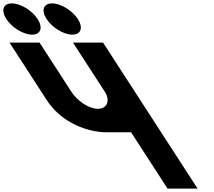

<svg xmlns="http://www.w3.org/2000/svg" viewBox="-539 -1111 1258 1131"><path d="M-469.2 -1091C-520.2 -1091 -534.6 -1050 -501.6 -999C-468.5 -948 -401 -907 -350 -907C-299 -907 -284.5 -948 -317.6 -999C-350.6 -1050 -418.2 -1091 -469.2 -1091ZM-232.2 -1091C-283.2 -1091 -297.6 -1050 -264.6 -999C-231.5 -948 -164 -907 -113 -907C-62 -907 -47.5 -948 -80.6 -999C-113.6 -1050 -181.2 -1091 -232.2 -1091ZM68 -860H-109L78.8 -570C111.8 -519 91.6 -470 38.6 -470C-18.4 -470 -85.2 -519 -118.2 -570L-306 -860H-483L-264.1 -522C-171.5 -379 -10 -332 84 -332H233L448 0H625Z"/></svg>

Font: Hussar
Style: BdOpOblSeven
Weight: 700
Foundry: Cannot Into Space Fonts
Version: Version 2.00